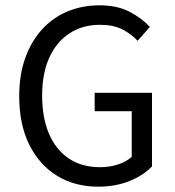

<svg xmlns="http://www.w3.org/2000/svg" viewBox="-20 -688 657 720"><path d="M348 12Q261 12 194.5 -28.5Q128 -69 90 -145Q52 -221 52 -328Q52 -407 74.5 -470Q97 -533 137.5 -577.5Q178 -622 233 -645Q288 -668 353 -668Q421 -668 467.5 -643Q514 -618 542 -587L496 -535Q472 -561 438.5 -578Q405 -595 355 -595Q289 -595 240 -562.5Q191 -530 164.5 -471Q138 -412 138 -330Q138 -247 163.5 -187Q189 -127 237.5 -94Q286 -61 356 -61Q391 -61 423 -71.5Q455 -82 474 -100V-271H335V-340H550V-64Q519 -31 466.5 -9.5Q414 12 348 12Z"/></svg>

Font: Source Sans 3 ExtraLight
Style: Regular
Weight: 400
Version: Version 3.052;hotconv 1.1.0;makeotfexe 2.6.0